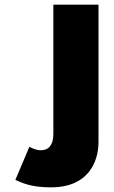

<svg xmlns="http://www.w3.org/2000/svg" viewBox="-20 -533 491 828"><path d="M210.1 -513V45C210.1 93 189.2 115 156.2 115C132 115 106.7 100 106.7 100L46.2 243C73.7 254 108.9 275 201.3 275C356.4 275 404.8 170 404.8 79V-513Z"/></svg>

Font: Hussar
Style: BdWide
Weight: 700
Foundry: Cannot Into Space Fonts
Version: Version 2.00